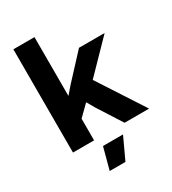

<svg xmlns="http://www.w3.org/2000/svg" viewBox="-221 -846 1054 1174"><g transform="rotate(-30 306.0 -259.5)"><path d="M62.9 0V-729H212V-313.6L256 -364.7L415 -536.3H596.1L389.6 -324.3L600.3 0H427.3L318.4 -170.4L286.4 -226.1L212 -152.9V0ZM201 210.1 241.9 57H383.3L312.1 210.1Z"/></g></svg>

Font: Mona Sans ExtraLight
Style: Regular
Weight: 200
Designer: Deni Anggara
Foundry: GitHub
Version: Version 2.000